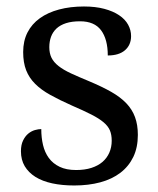

<svg xmlns="http://www.w3.org/2000/svg" viewBox="-20 -565 491 595"><path d="M210 9.8Q172.4 9.8 141.8 3.2Q111.3 -3.4 89.8 -16.8Q68.4 -30.3 56.6 -50Q44.9 -69.8 44.9 -96.2Q44.9 -116.2 51.5 -129.6Q58.1 -143.1 67.6 -150.9Q77.1 -158.7 88.1 -161.9Q99.1 -165 107.9 -165Q107.9 -138.7 113.3 -115.7Q118.7 -92.8 131.3 -75.4Q144 -58.1 164.8 -48.1Q185.5 -38.1 215.8 -38.1Q242.7 -38.1 263.2 -44.7Q283.7 -51.3 297.6 -63.2Q311.5 -75.2 318.8 -92Q326.2 -108.9 326.2 -128.9Q326.2 -147.5 320.6 -160.9Q314.9 -174.3 301 -186Q287.1 -197.8 263.2 -210Q239.3 -222.2 203.1 -237.8Q164.6 -254.9 136 -270.8Q107.4 -286.6 88.9 -305.2Q70.3 -323.7 61 -347.4Q51.8 -371.1 51.8 -403.8Q51.8 -438 65.2 -464.4Q78.6 -490.7 103.5 -508.5Q128.4 -526.4 163.1 -535.6Q197.8 -544.9 240.2 -544.9Q275.9 -544.9 303.2 -537.6Q330.6 -530.3 349.1 -517.8Q367.7 -505.4 377 -488.5Q386.2 -471.7 386.2 -453.1Q386.2 -425.8 367.4 -409.4Q348.6 -393.1 314 -393.1Q314 -443.4 293.2 -471.2Q272.5 -499 228 -499Q202.6 -499 184.6 -493.2Q166.5 -487.3 155 -476.6Q143.6 -465.8 138.2 -451.2Q132.8 -436.5 132.8 -418.9Q132.8 -399.9 139.6 -386Q146.5 -372.1 161.4 -360.4Q176.3 -348.6 200 -337.6Q223.6 -326.7 256.8 -313Q296.4 -296.4 324.7 -280.3Q353 -264.2 371.3 -245.1Q389.6 -226.1 398.4 -202.1Q407.2 -178.2 407.2 -147Q407.2 -107.9 393.1 -78.6Q378.9 -49.3 353 -29.5Q327.1 -9.8 290.8 0Q254.4 9.8 210 9.8Z"/></svg>

Font: Droid Serif
Style: Regular
Weight: 400
Version: Version 1.00 build 112